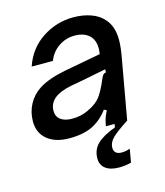

<svg xmlns="http://www.w3.org/2000/svg" viewBox="-116 -656 823 959"><g transform="rotate(-15 295.5 -176.0)"><path d="M545 -400Q545 -363 535 -309L480 0Q421 38 397 61.5Q373 85 373 113Q373 129 383 138Q393 147 413 147Q433 147 456 139L444 208Q413 216 382 216Q337 216 312 197.5Q287 179 287 145Q287 99 318 69.5Q349 40 412 17L415 0H370L374 -21Q380 -47 395 -76L382 -83Q352 -43 315 -21Q264 11 180 11Q108 11 66 -23Q24 -57 24 -117Q24 -165 45.5 -205.5Q67 -246 107 -272Q157 -304 245 -321L433 -356Q436 -367 436 -387Q436 -423 418 -445Q391 -478 335 -478Q290 -478 252.5 -452.5Q215 -427 199 -384H89Q119 -472 192.5 -520Q266 -568 353 -568Q402 -568 443 -553.5Q484 -539 508 -511Q545 -471 545 -400ZM440 -260V-276L319 -252L258 -241Q197 -229 167 -205Q137 -180 137 -141Q137 -112 158.5 -96Q180 -80 218 -80Q264 -80 301 -98Q347 -119 368.5 -147.5Q390 -176 414 -233Q419 -246 424.5 -252.5Q430 -259 440 -260Z"/></g></svg>

Font: Open Sauce Sans Medium Italic
Style: Regular
Weight: 500
Italic angle: -10°
Designer: Alfredo Marco Pradil
Foundry: Creative Sauce Fz LLC
Version: Version 1.477